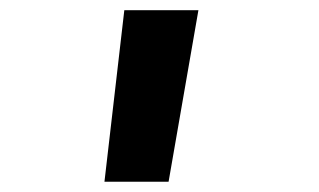

<svg xmlns="http://www.w3.org/2000/svg" viewBox="-20 -144 626 377"><path d="M185.1 212.9H311L369.6 -124H224.1Z"/></svg>

Font: Cascadia Mono NF
Style: Bold
Weight: 700
Monospace: yes
Designer: Aaron Bell
Foundry: Saja Typeworks
Version: Version 2404.023